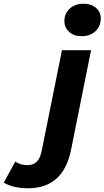

<svg xmlns="http://www.w3.org/2000/svg" viewBox="-200 -807 560 1029"><path d="M-51 202Q-89 202 -121.5 194.5Q-154 187 -180 172L-118 59Q-91 78 -53 78Q-21 78 -2.5 59Q16 40 24 -1L132 -538H288L181 -5Q140 202 -51 202ZM237 -613Q195 -613 170 -636.5Q145 -660 145 -694Q145 -734 173.5 -760.5Q202 -787 248 -787Q290 -787 315 -764.5Q340 -742 340 -709Q340 -666 311.5 -639.5Q283 -613 237 -613Z"/></svg>

Font: Montserrat Thin
Style: Bold Italic
Weight: 700
Italic angle: -11.3°
Version: Version 9.000